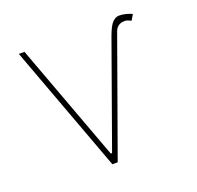

<svg xmlns="http://www.w3.org/2000/svg" viewBox="-102 -663 793 772"><g transform="rotate(-20 294.0 -276.5)"><path d="M51.1 -545.5H75.3L261.4 -42.6H267L424.7 -483Q440 -525.6 453.7 -539.1Q467.3 -552.6 481.5 -552.6Q496.4 -552.6 511.4 -548.7Q526.3 -544.7 536.9 -539.8L522.7 -515.6Q522 -515.6 519.5 -517.4Q515.6 -519.5 508.3 -522.4Q501.1 -525.2 490.1 -524.1Q462.7 -521.7 453.1 -494.3L275.6 0H252.8Z"/></g></svg>

Font: Inter Thin BETA
Style: Regular
Weight: 100
Designer: Rasmus Andersson
Foundry: rsms
Version: Version 3.011;git-f93a4a705